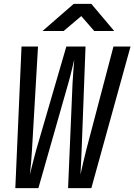

<svg xmlns="http://www.w3.org/2000/svg" viewBox="-20 -970 693 990"><path d="M199 -810H308L399 -887L466 -810H569L451 -950H360ZM59 0H178L332 -540C345 -584 356 -636 363 -663C361 -636 356 -584 354 -540L331 0H451L653 -730H565L425 -198C414 -156 402 -101 395 -70C397 -101 399 -156 401 -198L421 -730H322L167 -198C155 -156 142 -101 134 -70C138 -101 143 -156 145 -198L176 -730H91Z"/></svg>

Font: JetBrains Mono Medium
Style: Italic
Weight: 436
Italic angle: -9°
Monospace: yes
Designer: Philipp Nurullin, Konstantin Bulenkov
Foundry: JetBrains
Version: Version 2.305